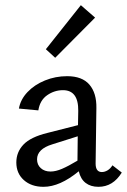

<svg xmlns="http://www.w3.org/2000/svg" viewBox="-20 -716 490 741"><path d="M450 -50Q416 5 360 5Q330 5 310.5 -10Q291 -25 284 -55Q211 5 148 5Q101 5 72 -21Q43 -47 43 -89Q43 -129 70.5 -158Q98 -187 163 -203L281 -233L282 -288Q283 -368 223 -368Q190 -368 162 -348.5Q134 -329 128 -290L53 -297Q59 -332 86 -360.5Q113 -389 153.5 -405.5Q194 -422 239 -422Q297 -422 325 -389.5Q353 -357 352 -299L349 -85Q349 -52 373 -52Q384 -52 395 -58.5Q406 -65 414 -78ZM175 -54Q195 -54 219.5 -64.5Q244 -75 279 -96V-99L280 -190L182 -159Q123 -141 123 -101Q123 -80 137.5 -67Q152 -54 175 -54ZM157 -526 292 -696 347 -648 193 -493Z"/></svg>

Font: Ysabeau Medium
Style: Regular
Weight: 500
Designer: Christian Thalmann (Catharsis Fonts)
Version: Version 0.003